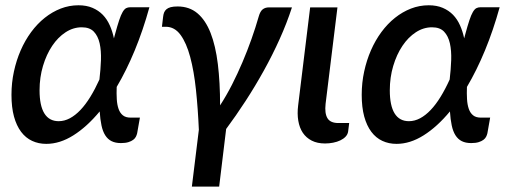

<svg xmlns="http://www.w3.org/2000/svg" viewBox="-20 -538 1928 728"><path d="M202.5 -78.5Q224 -78.5 244.8 -89.5Q265.5 -100.5 285 -121Q304.5 -141.5 322.5 -170.8Q340.5 -200 357 -236.5Q361.5 -274.5 362.8 -310.2Q364 -346 357.8 -373.8Q351.5 -401.5 335.8 -418Q320 -434.5 290 -434.5Q257.5 -434.5 228.5 -415.5Q199.5 -396.5 177.8 -364Q156 -331.5 143 -288Q130 -244.5 130 -195.5Q130 -137.5 148.2 -108Q166.5 -78.5 202.5 -78.5ZM546.5 -510.5Q522.5 -423.5 491 -347.2Q459.5 -271 422.5 -208.5Q421.5 -183.5 422.8 -162.2Q424 -141 429.5 -125.2Q435 -109.5 445.8 -100.8Q456.5 -92 475.5 -92H510.5L500 -32.5Q498.5 -26 495.2 -19.5Q492 -13 485 -7.8Q478 -2.5 466.8 1Q455.5 4.5 438.5 4.5Q417.5 4.5 403 -2.8Q388.5 -10 379 -25Q369.5 -40 364.8 -62.5Q360 -85 358 -115.5Q309.5 -57 258.2 -24.8Q207 7.5 155.5 7.5Q126 7.5 101.8 -3.8Q77.5 -15 60 -38.2Q42.5 -61.5 33 -96.2Q23.5 -131 23.5 -178.5Q23.5 -224 32.8 -266.8Q42 -309.5 58.5 -347.2Q75 -385 98.2 -416.5Q121.5 -448 149.8 -470.5Q178 -493 210.2 -505.5Q242.5 -518 277.5 -518Q308 -518 330.8 -508.2Q353.5 -498.5 369.8 -481.8Q386 -465 396.2 -442Q406.5 -419 412 -392.5L416 -407.5Q425 -441 431.8 -461.2Q438.5 -481.5 445 -492.5Q451.5 -503.5 458.2 -507Q465 -510.5 473.5 -510.5Z M1087 -510Q1067.5 -450 1040.2 -389.5Q1013 -329 980.2 -270Q947.5 -211 911.2 -155.2Q875 -99.5 837.5 -49L811 169.5H707.5L734 -46Q730.5 -126.5 723 -197.5Q715.5 -268.5 701.2 -321.8Q687 -375 664.5 -405.8Q642 -436.5 608.5 -436.5H594L598.5 -474.5Q599.5 -483.5 602.2 -490.5Q605 -497.5 611 -502.8Q617 -508 627.2 -510.8Q637.5 -513.5 653.5 -513.5Q698 -513.5 728.8 -487.5Q759.5 -461.5 778.5 -413Q797.5 -364.5 806 -295Q814.5 -225.5 814.5 -138.5Q838.5 -175.5 859.8 -217.2Q881 -259 899.5 -302.5Q918 -346 933.5 -389.8Q949 -433.5 961 -475.5Q966.5 -495 976 -502.5Q985.5 -510 1000 -510Z M1156 -510H1259.5L1214.5 -144Q1210.5 -108.5 1221.5 -90Q1232.5 -71.5 1263 -71.5H1304L1300 -39.5Q1298.5 -28.5 1290.5 -20Q1282.5 -11.5 1270.5 -5.8Q1258.5 0 1243.2 3Q1228 6 1212.5 6Q1183 6 1162 -4.8Q1141 -15.5 1128.2 -34.5Q1115.5 -53.5 1111 -80.2Q1106.5 -107 1110.5 -138.5Z M1530.5 -78.5Q1552 -78.5 1572.8 -89.5Q1593.5 -100.5 1613 -121Q1632.5 -141.5 1650.5 -170.8Q1668.5 -200 1685 -236.5Q1689.5 -274.5 1690.8 -310.2Q1692 -346 1685.8 -373.8Q1679.5 -401.5 1663.8 -418Q1648 -434.5 1618 -434.5Q1585.5 -434.5 1556.5 -415.5Q1527.5 -396.5 1505.8 -364Q1484 -331.5 1471 -288Q1458 -244.5 1458 -195.5Q1458 -137.5 1476.2 -108Q1494.5 -78.5 1530.5 -78.5ZM1874.5 -510.5Q1850.5 -423.5 1819 -347.2Q1787.5 -271 1750.5 -208.5Q1749.5 -183.5 1750.8 -162.2Q1752 -141 1757.5 -125.2Q1763 -109.5 1773.8 -100.8Q1784.5 -92 1803.5 -92H1838.5L1828 -32.5Q1826.5 -26 1823.2 -19.5Q1820 -13 1813 -7.8Q1806 -2.5 1794.8 1Q1783.5 4.5 1766.5 4.5Q1745.5 4.5 1731 -2.8Q1716.5 -10 1707 -25Q1697.5 -40 1692.8 -62.5Q1688 -85 1686 -115.5Q1637.5 -57 1586.2 -24.8Q1535 7.5 1483.5 7.5Q1454 7.5 1429.8 -3.8Q1405.5 -15 1388 -38.2Q1370.5 -61.5 1361 -96.2Q1351.5 -131 1351.5 -178.5Q1351.5 -224 1360.8 -266.8Q1370 -309.5 1386.5 -347.2Q1403 -385 1426.2 -416.5Q1449.5 -448 1477.8 -470.5Q1506 -493 1538.2 -505.5Q1570.5 -518 1605.5 -518Q1636 -518 1658.8 -508.2Q1681.5 -498.5 1697.8 -481.8Q1714 -465 1724.2 -442Q1734.5 -419 1740 -392.5L1744 -407.5Q1753 -441 1759.8 -461.2Q1766.5 -481.5 1773 -492.5Q1779.5 -503.5 1786.2 -507Q1793 -510.5 1801.5 -510.5Z"/></svg>

Font: Lato SemiBold
Style: Italic
Weight: 600
Italic angle: -7°
Designer: Lukasz Dziedzic with Adam Twardoch and Botio Nikoltchev
Foundry: tyPoland Lukasz Dziedzic
Version: Version 2.015; 2015-08-06; http://www.latofonts.com/